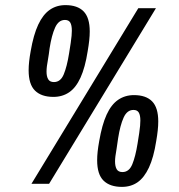

<svg xmlns="http://www.w3.org/2000/svg" viewBox="-20 -719 702 751"><path d="M103 0 521 -687H590L172 0ZM189 -340Q142 -340 117 -364.5Q92 -389 92 -444Q92 -460 94 -478.5Q96 -497 100 -519Q111 -583 129.5 -622.5Q148 -662 174.5 -680.5Q201 -699 236 -699Q283 -699 307 -674.5Q331 -650 331 -596Q331 -580 329 -561Q327 -542 323 -519Q313 -455 295 -415.5Q277 -376 250.5 -358Q224 -340 189 -340ZM457 12Q410 12 385 -12.5Q360 -37 360 -92Q360 -108 362 -126.5Q364 -145 368 -167Q379 -231 397 -270.5Q415 -310 442 -328.5Q469 -347 504 -347Q551 -347 575 -322.5Q599 -298 599 -244Q599 -228 597 -209Q595 -190 591 -167Q581 -103 562.5 -63.5Q544 -24 518 -6Q492 12 457 12ZM191 -398Q217 -398 229.5 -428.5Q242 -459 250 -509Q254 -534 256.5 -550.5Q259 -567 260 -579Q261 -591 261 -599Q261 -620 255 -630.5Q249 -641 234 -641Q209 -641 195.5 -611Q182 -581 174 -530Q171 -505 168 -488.5Q165 -472 163.5 -460.5Q162 -449 162 -439Q162 -420 168.5 -409Q175 -398 191 -398ZM459 -46Q485 -46 497.5 -76.5Q510 -107 518 -157Q522 -182 524.5 -198.5Q527 -215 528 -227Q529 -239 529 -248Q529 -268 523 -278.5Q517 -289 502 -289Q477 -289 463.5 -259Q450 -229 442 -178Q439 -154 436 -137Q433 -120 431.5 -108.5Q430 -97 430 -88Q430 -68 436.5 -57Q443 -46 459 -46Z"/></svg>

Font: Archivo ExtraCondensed SemiBold
Style: Italic
Weight: 600
Width: 2
Italic angle: -10°
Designer: Hector Gatti
Foundry: Omnibus-Type
Version: Version 2.001